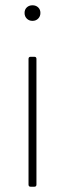

<svg xmlns="http://www.w3.org/2000/svg" viewBox="-20 -707 246 727"><path d="M103 -628Q90 -628 81.5 -636.5Q73 -645 73 -658Q73 -671 81.5 -679Q90 -687 103 -687Q116 -687 124.5 -679Q133 -671 133 -658Q133 -645 124.5 -636.5Q116 -628 103 -628ZM96 0Q88 0 88 -8V-484Q88 -492 96 -492H110Q118 -492 118 -484V-8Q118 0 110 0Z"/></svg>

Font: LINE Seed Sans Thin
Style: Regular
Weight: 250
Designer: LINE VX Design & Dalton Maag Ltd & Sandoll Inc
Foundry: Dalton Maag Ltd
Version: Version 1.003